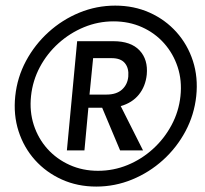

<svg xmlns="http://www.w3.org/2000/svg" viewBox="-20 -675 750 701"><path d="M331.5 6.2Q263 6.2 205.8 -19.6Q148.6 -45.4 107.8 -90.7Q67.1 -136.1 47.8 -195.9Q28.5 -255.7 35.7 -324.3Q42.9 -392.6 74.9 -452.4Q107 -512.2 157.2 -557.7Q207.4 -603.2 270 -628.9Q332.5 -654.5 400.8 -654.5Q469.1 -654.5 526.3 -628.9Q583.5 -603.2 624.3 -557.7Q665 -512.2 684.4 -452.4Q703.7 -392.6 696.5 -324.3Q689.2 -255.7 657.2 -195.8Q625.2 -135.9 575 -90.5Q524.7 -45.1 462.2 -19.5Q399.6 6.2 331.5 6.2ZM337.9 -51.4Q394.3 -51.4 445.8 -72.5Q497.3 -93.7 538.6 -131.3Q580 -168.9 606.4 -218.4Q632.9 -267.9 638.9 -324.3Q644.9 -380.9 628.7 -430.2Q612.5 -479.4 579.1 -517Q545.6 -554.6 498.4 -575.8Q451.1 -597 394.5 -597Q338.4 -597 286.9 -575.8Q235.4 -554.6 193.8 -517.2Q152.2 -479.9 125.7 -430.4Q99.3 -380.9 93.3 -324.3Q87.3 -268.1 103.4 -218.5Q119.6 -168.9 153.3 -131.4Q187 -94 234.4 -72.7Q281.7 -51.4 337.9 -51.4ZM224.2 -125.9 261.7 -524.6H393.8Q457.9 -524.6 489.5 -491Q521 -457.5 515.8 -402.4Q511.3 -359.7 487 -329.6Q462.6 -299.5 420.8 -287.6L502.2 -125.9H418.5L353 -281.7H302.7L288.3 -125.9ZM306.8 -329.7H368.8Q405.2 -329.7 425.5 -348Q445.8 -366.4 448.4 -395.8Q451 -426.1 436 -444.4Q421 -462.7 387.7 -462.7H320Z"/></svg>

Font: Karla
Style: Italic
Weight: 400
Italic angle: -8°
Designer: Jonathan Pinhorn
Version: Version 2.004;gftools[0.9.33]